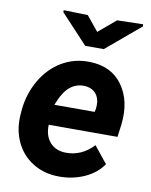

<svg xmlns="http://www.w3.org/2000/svg" viewBox="-85 -816 700 890"><g transform="rotate(10 264.5 -371.5)"><path d="M252.4 9.8Q183.1 9.3 129.6 -24.2Q76.2 -57.6 49.8 -116Q23.4 -174.3 29.3 -244.6L30.8 -264.2Q38.1 -341.3 75.7 -405.8Q113.3 -470.2 172.4 -505.1Q231.4 -540 303.2 -538.1Q405.3 -536.1 457.8 -463.1Q510.3 -390.1 497.6 -278.3L489.7 -218.3H166Q164.1 -167 190.9 -136.2Q217.8 -105.5 264.2 -104.5Q339.4 -102.5 396 -162.6L459 -84.5Q429.2 -39.6 373 -14.4Q316.9 10.7 252.4 9.8ZM296.4 -424.3Q258.3 -425.3 228.8 -400.4Q199.2 -375.5 175.8 -314H365.2L368.2 -326.7Q371.1 -346.2 368.7 -363.8Q363.8 -392.1 344.7 -408Q325.7 -423.8 296.4 -424.3ZM312.5 -681.2 394 -750 516.1 -752.9 516.6 -742.7 356.4 -607.9H269L142.1 -744.1V-753.4L255.9 -750.5Z"/></g></svg>

Font: RobotoInd
Style: Bold Italic
Weight: 700
Italic angle: -12°
Designer: Google
Version: Version 2.001150; 2014